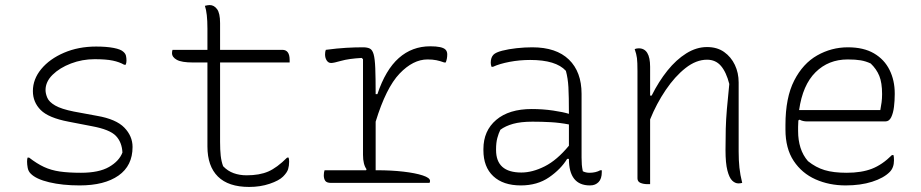

<svg xmlns="http://www.w3.org/2000/svg" viewBox="-20 -723 3640 759"><path d="M300 -40Q371 -40 411 -63Q451 -86 464 -120Q462 -161 438 -186Q414 -211 344 -224L251 -242Q172 -257 141 -288Q110 -319 110 -363Q110 -410 143 -450Q176 -490 233 -514.5Q290 -539 360 -539Q401 -539 429.5 -533.5Q458 -528 468 -518Q476 -511 478 -502.5Q480 -494 480 -483Q480 -475 477 -467H471Q452 -478 425.5 -483.5Q399 -489 354 -489Q305 -489 260.5 -472Q216 -455 188 -427.5Q160 -400 160 -367Q160 -353 167 -336.5Q174 -320 198 -306Q222 -292 272 -282L364 -265Q439 -252 471.5 -218.5Q504 -185 504 -142Q504 -68 448.5 -29Q393 10 295 10Q227 10 174.5 -2.5Q122 -15 101 -37Q92 -46 89.5 -59.5Q87 -73 87 -84Q87 -94 89 -100H95Q126 -76 154 -63Q182 -50 216.5 -45Q251 -40 300 -40Z M662 -526H800V-610Q800 -671 790 -700Q802 -703 809 -703Q826 -703 838 -687Q850 -671 850 -632V-526H1096Q1125 -526 1125 -486V-476H850V-162Q850 -130 852.5 -107.5Q855 -85 862 -66Q880 -47 903.5 -38.5Q927 -30 955 -30Q1006 -30 1040.5 -45Q1075 -60 1115 -100H1121Q1122 -96 1122.5 -92Q1123 -88 1123 -84Q1123 -68 1119 -54.5Q1115 -41 1099 -25Q1083 -9 1046 3.5Q1009 16 965 16Q883 16 841.5 -25Q800 -66 800 -144V-476H743Q698 -476 679 -486.5Q660 -497 660 -513Q660 -520 662 -526Z M1263 -50H1427L1429 -54Q1415 -73 1415 -111V-489L1410 -494Q1358 -491 1328.5 -482.5Q1299 -474 1289 -474Q1278 -474 1271.5 -484Q1265 -494 1265 -508Q1265 -519 1268 -526Q1313 -532 1348.5 -534Q1384 -536 1415 -536Q1432 -536 1442 -531Q1452 -526 1457 -508.5Q1462 -491 1463.5 -453.5Q1465 -416 1465 -351H1472Q1504 -447 1556.5 -493.5Q1609 -540 1681 -540Q1728 -540 1741 -527Q1748 -520 1748 -508Q1748 -490 1742 -476H1736Q1720 -482 1705 -485Q1690 -488 1670 -488Q1613 -488 1559.5 -432Q1506 -376 1465 -242V-50H1470Q1527 -50 1574.5 -44.5Q1622 -39 1651 -29.5Q1680 -20 1680 -8Q1680 -4 1678 0H1289Q1271 0 1265.5 -8.5Q1260 -17 1260 -30Q1260 -41 1263 -50Z M2279 -352V-100Q2279 -84 2280 -72Q2281 -60 2284 -46Q2296 -40 2310 -40Q2335 -40 2353 -50H2359V-43Q2359 -16 2346 -3Q2340 3 2332 6.5Q2324 10 2312 10Q2229 10 2229 -95H2222Q2197 -54 2150.5 -22Q2104 10 2039 10Q1969 10 1930 -26.5Q1891 -63 1891 -129V-134Q1891 -206 1941.5 -249Q1992 -292 2082 -292Q2126 -292 2166.5 -286Q2207 -280 2229 -273Q2229 -343 2227 -378.5Q2225 -414 2217 -443Q2178 -486 2076 -486Q2034 -486 1994.5 -478.5Q1955 -471 1929 -459H1923Q1920 -467 1920 -475Q1920 -496 1931 -507Q1940 -516 1965 -522.5Q1990 -529 2022 -532.5Q2054 -536 2084 -536Q2179 -536 2229 -487.5Q2279 -439 2279 -352ZM1941 -130Q1941 -41 2041 -41Q2085 -41 2133.5 -65.5Q2182 -90 2229 -147V-231Q2193 -238 2157.5 -240Q2122 -242 2085 -242Q2039 -242 2008.5 -233.5Q1978 -225 1958 -210Q1951 -196 1946 -177.5Q1941 -159 1941 -133Z M2550 5H2540Q2524 5 2512 0Q2500 -5 2500 -18V-442Q2500 -477 2498 -493Q2496 -509 2489 -529Q2497 -532 2505 -532Q2550 -532 2550 -459V-345H2556Q2584 -401 2618.5 -444Q2653 -487 2693 -512Q2733 -537 2775 -537Q2815 -537 2842.5 -517.5Q2870 -498 2885 -466.5Q2900 -435 2900 -397V-124Q2900 -89 2903 -60.5Q2906 -32 2914 0Q2910 1 2906.5 1.5Q2903 2 2899 2Q2886 2 2874.5 -9Q2863 -20 2855.5 -49Q2848 -78 2848 -130Q2848 -177 2849 -214Q2850 -251 2853.5 -292Q2857 -333 2863 -391Q2851 -438 2830 -462.5Q2809 -487 2775 -487Q2732 -487 2690 -454Q2648 -421 2611.5 -367Q2575 -313 2550 -251Z M3332 -536Q3394 -536 3435 -512Q3476 -488 3496.5 -446.5Q3517 -405 3517 -354V-350Q3517 -325 3514 -300.5Q3511 -276 3503 -259.5Q3495 -243 3480 -243H3171Q3153 -243 3141 -250L3136 -247Q3135 -235 3135 -222V-205Q3135 -169 3144.5 -139Q3154 -109 3174 -86Q3205 -61 3240 -50.5Q3275 -40 3327 -40Q3386 -40 3427 -56Q3468 -72 3506 -110H3512Q3513 -107 3513.5 -102Q3514 -97 3514 -89Q3514 -60 3497 -43Q3473 -19 3427.5 -4.5Q3382 10 3323 10Q3258 10 3204 -14Q3150 -38 3117.5 -87Q3085 -136 3085 -211V-229Q3085 -337 3119.5 -404.5Q3154 -472 3210.5 -504Q3267 -536 3332 -536ZM3331 -488Q3255 -488 3204 -437.5Q3153 -387 3139 -288H3460Q3463 -303 3465 -318.5Q3467 -334 3467 -351Q3467 -396 3456 -423Q3445 -450 3422 -472Q3403 -481 3382.5 -484.5Q3362 -488 3331 -488Z"/></svg>

Font: Recursive Mn Csl St Lt
Style: Regular
Weight: 300
Monospace: yes
Version: Version 1.079;hotconv 1.0.112;makeotfexe 2.5.65598; ttfautoh